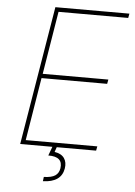

<svg xmlns="http://www.w3.org/2000/svg" viewBox="-60 -772 705 1002"><g transform="rotate(5 292.0 -271.5)"><path d="M68.2 0 188.9 -727.3H576.7L572.4 -704.5H207.4L153.4 -375H497.2L492.9 -352.3H149.1L95.2 -22.7H470.2L465.9 0ZM237.9 -2.8H260.7L250.7 25.6Q286.6 31.2 301.7 53.1Q316.8 74.9 311.1 108Q298.7 180 203.1 183.2L206 160.5Q246.1 159.4 265.3 146.7Q284.4 133.9 288.4 108Q297.6 45.8 219.5 46.9Z"/></g></svg>

Font: Inter Thin  BETA
Style: Italic
Weight: 100
Italic angle: -9.39999°
Designer: Rasmus Andersson
Foundry: rsms
Version: Version 3.011;git-f93a4a705